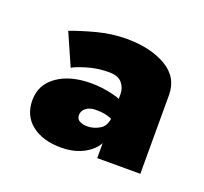

<svg xmlns="http://www.w3.org/2000/svg" viewBox="-60 -773 409 385"><g transform="rotate(20 145.0 -580.0)"><path d="M114 -529Q114 -538 122 -544Q130 -550 143 -550Q161 -550 172.5 -545.5Q184 -541 194 -533V-577Q185 -586 161.5 -591.5Q138 -597 116 -597Q71 -597 43.5 -577.5Q16 -558 16 -525Q16 -492 39.5 -473.5Q63 -455 102 -455Q138 -455 162 -473.5Q186 -492 186 -525L178 -555Q178 -530 165 -521.5Q152 -513 137 -513Q128 -513 121 -516.5Q114 -520 114 -529ZM66 -612Q74 -617 95.5 -623.5Q117 -630 142 -630Q161 -630 169.5 -620Q178 -610 178 -596V-460H270V-628Q270 -666 236.5 -685.5Q203 -705 152 -705Q121 -705 90.5 -697Q60 -689 36 -680Z"/></g></svg>

Font: Jost Black
Style: Regular
Weight: 900
Version: Version 3.710